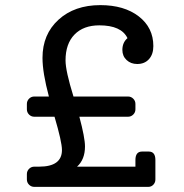

<svg xmlns="http://www.w3.org/2000/svg" viewBox="-20 -730 719 750"><path d="M561 -138Q587 -138 587 -105V-29Q587 -17 579 -8.5Q571 0 559 0H114Q102 0 93.5 -8.5Q85 -17 85 -29V-50Q85 -62 93.5 -70.5Q102 -79 114 -79H133Q222 -79 222 -144Q222 -176 193 -274H114Q102 -274 93.5 -282.5Q85 -291 85 -303V-324Q85 -336 93.5 -344.5Q102 -353 114 -353H171Q146 -446 146 -504Q146 -596 208.5 -653Q271 -710 372 -710Q465 -710 522 -666Q579 -622 579 -550Q579 -518 562 -499Q545 -480 516 -480Q491 -480 474.5 -495.5Q458 -511 458 -535Q458 -564 478 -581Q454 -631 368 -631Q306 -631 271 -595Q236 -559 236 -494Q236 -453 267 -353H480Q492 -353 500.5 -344.5Q509 -336 509 -324V-303Q509 -291 500.5 -282.5Q492 -274 480 -274H290Q312 -192 312 -158Q312 -107 281 -79H509V-105Q509 -138 535 -138Z"/></svg>

Font: Solway
Style: Regular
Weight: 400
Designer: Mariya V. Pigoulevskaya
Foundry: The Northern Block Ltd.
Version: Version 1.000;hotconv 1.0.109;makeotfexe 2.5.65596